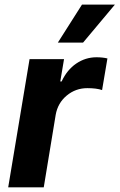

<svg xmlns="http://www.w3.org/2000/svg" viewBox="-20 -797 509 817"><path d="M14.9 0 105.8 -545.5H252.5L236.5 -450.3H242.2Q265.3 -500 304.5 -526.6Q343.8 -553.3 390.6 -553.3Q416.5 -553.3 437.1 -548.3L414.4 -413.7Q391.3 -421.9 351.6 -421.9Q301.8 -421.9 263.8 -390.3Q225.9 -358.7 217 -308.6L166.2 0ZM226.2 -615.8 328.8 -777.3H468.8L333.5 -615.8Z"/></svg>

Font: Karasuma Gothic
Style: Bold Italic
Weight: 700
Italic angle: 9.39998°
Designer: Rasmus Andersson / Ryoko Nishizuka
Foundry: Genbu
Version: Version 1.00